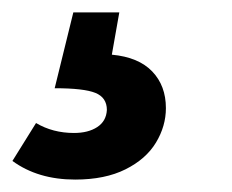

<svg xmlns="http://www.w3.org/2000/svg" viewBox="-58 -36 374 309"><path d="M122 52Q165 56 187 79Q209 102 209 138Q209 167 193 193.5Q177 220 144 236.5Q111 253 63 253Q3 253 -38 223L0 162Q27 178 61 178Q84 178 98.5 168.5Q113 159 114 141Q114 121 95.5 113.5Q77 106 30 106L60 -16H134Z"/></svg>

Font: FiraGO Medium
Style: Italic
Weight: 500
Italic angle: -8°
Designer: bBox Type GmbH
Foundry: bBox Type GmbH
Version: Version 1.001